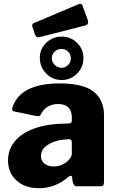

<svg xmlns="http://www.w3.org/2000/svg" viewBox="-20 -978 608 1008"><path d="M184 10Q110 10 66 -31Q22 -72 22 -136Q22 -193 58 -236.5Q94 -280 161.5 -304Q229 -328 321 -329L341 -330Q357 -330 357 -344V-363Q357 -396 338.5 -414Q320 -432 285 -432Q257 -432 233.5 -419.5Q210 -407 195 -379Q192 -373 189 -370.5Q186 -368 180 -368Q174 -368 170 -369L54 -393Q44 -395 44 -405Q44 -411 48 -422Q94 -540 293 -540Q418 -540 472 -496.5Q526 -453 526 -374V-25Q526 -10 522 -5Q518 0 505 0H384Q373 0 368 -8Q363 -16 360 -31L359 -46Q358 -55 352 -55Q346 -55 335 -46Q269 10 184 10ZM342 -247 326 -246Q299 -245 268.5 -235.5Q238 -226 216.5 -206.5Q195 -187 195 -160Q195 -134 213.5 -119Q232 -104 263 -104Q300 -104 329 -127Q357 -151 357 -171V-230Q357 -239 353.5 -243Q350 -247 342 -247ZM441 -872Q443 -864 443 -862Q443 -847 423 -843L191 -784Q183 -782 181 -782Q170 -782 164 -796L151 -835Q149 -838 149 -844Q149 -853 158 -857L395 -957Q397 -958 401 -958Q405 -958 409 -955Q413 -952 414 -946ZM304 -558Q256 -558 222.5 -592Q189 -626 189 -675Q189 -721 223 -753.5Q257 -786 304 -786Q351 -786 384.5 -753Q418 -720 418 -673Q418 -625 384.5 -591.5Q351 -558 304 -558ZM303 -721Q282 -721 267 -707Q252 -693 252 -672Q252 -652 267.5 -637Q283 -622 303 -622Q323 -622 337.5 -637Q352 -652 352 -672Q352 -693 337.5 -707Q323 -721 303 -721Z"/></svg>

Font: Libre Franklin ExtraBold
Style: Regular
Weight: 800
Designer: Pablo Impallari, Rodrigo Fuenzalida
Foundry: Impallari Type
Version: Version 1.002; ttfautohint (v1.5)